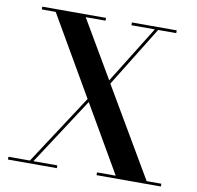

<svg xmlns="http://www.w3.org/2000/svg" viewBox="-82 -835 943 920"><g transform="rotate(10 389.0 -375.0)"><path d="M15.5 -13.5H120L341 -352L118 -736.5H50.5V-750H360.5V-736.5H264L427.5 -458L600.5 -736.5H486.5V-750H704.5V-736.5H616.5L435.5 -443.5L688 -13.5H759.5V0H446.5V-13.5H537.5L349 -338.5L137 -13.5H253.5V0H15.5Z"/></g></svg>

Font: Bodoni* 16pt Medium
Style: Regular
Weight: 500
Version: Version 2.3